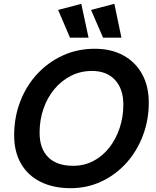

<svg xmlns="http://www.w3.org/2000/svg" viewBox="-20 -975 817 1004"><path d="M349 9Q259 9 192.5 -24Q126 -57 90 -119Q54 -181 54 -268Q54 -361 85.5 -443.5Q117 -526 174.5 -588Q232 -650 308.5 -685Q385 -720 476 -720Q562 -720 625.5 -685Q689 -650 723.5 -587Q758 -524 758 -438Q758 -347 727 -265.5Q696 -184 640.5 -122.5Q585 -61 510.5 -26Q436 9 349 9ZM362 -108Q420 -108 468 -133Q516 -158 551 -202.5Q586 -247 605.5 -305Q625 -363 625 -428Q625 -510 581.5 -557Q538 -604 461 -604Q401 -604 351 -578.5Q301 -553 264 -508.5Q227 -464 207 -405.5Q187 -347 187 -281Q187 -198 232 -153Q277 -108 362 -108ZM519 -778 456 -923 578 -955 615 -778ZM346 -778 284 -923 405 -955 443 -778Z"/></svg>

Font: Livvic SemiBold
Style: Italic
Weight: 600
Italic angle: -10°
Designer: Jacques Le Bailly, Baron von Fonthausen
Version: Version 1.001; ttfautohint (v1.8.2)